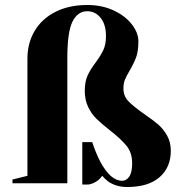

<svg xmlns="http://www.w3.org/2000/svg" viewBox="-20 -735 730 770"><path d="M414 -7Q399 -19 390 -30Q376 -10 355 -1Q344 4 335 5H310V-165H350Q363 -124 382 -87Q423 -10 470 -10Q487 -10 498.5 -27Q510 -44 510 -80Q510 -122 488 -149.5Q466 -177 420 -213Q387 -239 367 -258.5Q347 -278 333.5 -306Q320 -334 320 -370Q320 -407 331 -431.5Q342 -456 364 -485Q384 -512 394.5 -534.5Q405 -557 405 -590Q405 -637 383.5 -663.5Q362 -690 330 -690Q292 -690 271 -649Q250 -608 250 -500V0H30V-15L90 -30V-500Q90 -562 119 -611Q148 -660 202.5 -687.5Q257 -715 330 -715Q389 -715 436 -693Q483 -671 509 -637Q535 -603 535 -570Q535 -530 526 -505.5Q517 -481 500 -452Q487 -430 481 -415.5Q475 -401 475 -380Q475 -350 495 -329Q515 -308 558 -278Q593 -254 614 -236Q635 -218 650 -191.5Q665 -165 665 -130Q665 -64 620 -24.5Q575 15 490 15Q446 15 414 -7Z"/></svg>

Font: Yeseva One
Style: Regular
Weight: 400
Designer: Jovanny Lemonad
Foundry: Jovanny Lemonad
Version: Version 2.000